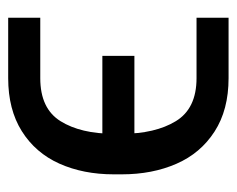

<svg xmlns="http://www.w3.org/2000/svg" viewBox="-74 -496 570 462"><g transform="rotate(-90 211.0 -265.0)"><path d="M399.4 -77.1V0H253.9Q177.7 0 125.5 -33.7Q73.2 -67.4 47.9 -125.5Q22.5 -183.6 22.5 -256.8V-276.4Q22.5 -349.6 48.3 -407.2Q74.2 -464.8 126.5 -497.6Q178.7 -530.3 253.9 -530.3H399.4V-453.1H253.9Q180.7 -453.1 150.4 -404.3Q120.1 -355.5 120.1 -276.4V-256.8Q120.1 -176.8 150.4 -127Q180.7 -77.1 253.9 -77.1ZM307.6 -226.6H47.9V-303.7H307.6Z"/></g></svg>

Font: WEMIX Pretendard Variable
Style: Regular
Weight: 400
Designer: Base glyphs from Inter by Rasmus Andersson; Hangeul glyphs from Noto Sans CJK(Source Han Sans) by Jang Soo-young and Kan
Foundry: Kil Hyung-jin
Version: Version 1.000;Glyphs 3.2 (3208)